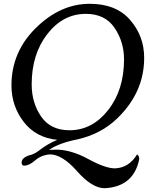

<svg xmlns="http://www.w3.org/2000/svg" viewBox="-20 -723 812 1006"><path d="M343.8 -40.5Q463.4 -40.5 546.6 -146.2Q629.9 -252 629.9 -412.1Q629.9 -503.4 580.3 -576.9Q530.8 -650.4 429.7 -650.4Q310.1 -650.4 228 -544.7Q146 -439 146 -281.2Q146 -184.1 195.6 -112.3Q245.1 -40.5 343.8 -40.5ZM528.8 263.2Q462.4 263.2 384.3 174.6Q306.2 85.9 241.2 85.9Q195.3 89.8 164.1 117.4Q132.8 145 106 145Q93.3 144.5 93.3 128.9Q93.3 99.6 147.5 86.9Q168 78.6 179.7 69.3Q232.4 28.3 280.3 9.8Q168 -1.5 104 -84.7Q40 -168 40 -275.4Q40 -451.2 168.5 -577.1Q296.9 -703.1 450.2 -703.1Q588.4 -703.1 661.9 -618.4Q735.4 -533.7 735.4 -419.9Q735.4 -239.7 595.7 -104Q510.7 -21 385.7 7.3Q288.6 26.4 237.3 62.5Q256.3 61 272.9 61Q352.1 61 442.1 110.1Q532.2 159.2 582.5 159.2Q655.8 156.2 698.2 85.9Q709.5 93.3 709.5 110.8Q680.7 254.9 528.8 263.2Z"/></svg>

Font: Kelvinch
Style: Italic
Weight: 400
Italic angle: -10°
Designer: Paul James Miller
Foundry: High-Logic / Made with FontCreator
Version: Version 3.40;July 22, 2017;FontCreator 11.0.0.2388 64-bit